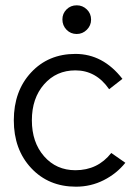

<svg xmlns="http://www.w3.org/2000/svg" viewBox="-20 -687 517 723"><path d="M269 -559Q246 -559 230.5 -575Q215 -591 215 -614Q215 -636 230.5 -651.5Q246 -667 269 -667Q291 -667 307 -651.5Q323 -636 323 -613Q323 -591 307 -575Q291 -559 269 -559ZM266 16Q163 16 97.5 -54Q32 -124 32 -234Q32 -344 97 -414Q162 -484 264 -484Q368 -484 441 -390L391 -351Q342 -422 264 -422Q192 -422 146 -369.5Q100 -317 100 -234Q100 -151 146 -98.5Q192 -46 264 -46Q348 -46 399 -111L452 -74Q419 -33 370.5 -8.5Q322 16 266 16Z"/></svg>

Font: Didact Gothic
Style: Regular
Weight: 400
Designer: Daniel Johnson
Foundry: Daniel Johnson
Version: Version 2.101;PS 002.101;hotconv 1.0.88;makeotf.lib2.5.64775